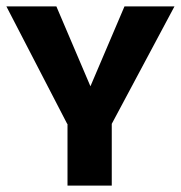

<svg xmlns="http://www.w3.org/2000/svg" viewBox="-49 -583 568 603"><path d="M162 -194 -29 -563H128L235 -312L342 -563H499L302 -194ZM163 0V-207H302V0Z"/></svg>

Font: Darker Grotesque Black
Style: Regular
Weight: 900
Designer: Gabriel Lam
Foundry: TypeRant
Version: Version 1.000;gftools[0.9.28]